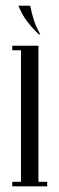

<svg xmlns="http://www.w3.org/2000/svg" viewBox="-20 -656 206 676"><path d="M53.9 -495H115.4V0H53.9ZM115.4 0V-16H146.2V0ZM23 0V-16H53.9V0ZM23 -479V-495H53.9V-479ZM116.8 -535Q94.1 -556.5 75.8 -580.4Q57.4 -604.2 44.8 -635.9H86.4Q91.4 -609.8 98.8 -586.4Q106.1 -563.1 121.8 -535Z"/></svg>

Font: Emberly Black
Style: Regular
Weight: 900
Designer: Rajesh Rajput
Foundry: Rajesh Rajput
Version: Version 1.000